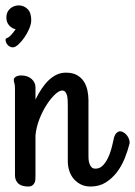

<svg xmlns="http://www.w3.org/2000/svg" viewBox="-20 -660 498 708"><path d="M35.2 -333Q35.2 -347.2 33 -353.5Q30.8 -359.9 30.8 -365.2Q30.8 -372.6 38.6 -377.2Q46.4 -381.8 57.1 -381.8Q82 -381.8 96.4 -368.9Q110.8 -356 110.8 -337.9V-293Q121.1 -314 133.1 -332Q145 -350.1 158.9 -363.5Q172.9 -377 188.7 -384.5Q204.6 -392.1 223.1 -392.1Q248 -392.1 264.2 -382.8Q280.3 -373.5 289.6 -358.9Q298.8 -344.2 302.5 -326.2Q306.2 -308.1 306.2 -291V-84Q306.2 -80.6 306.6 -73Q307.1 -65.4 309.6 -57.6Q312 -49.8 317.1 -43.9Q322.3 -38.1 332 -38.1Q347.2 -38.1 358.2 -48.8Q369.1 -59.6 377.2 -75.7Q385.3 -91.8 390.4 -110.6Q395.5 -129.4 398.9 -146Q401.9 -161.6 408.7 -168.7Q415.5 -175.8 422.9 -175.8Q428.7 -175.8 435.1 -172.1Q441.4 -168.5 446.5 -162.6Q451.7 -156.7 454.8 -149.4Q458 -142.1 458 -134.8Q458 -133.8 458 -132.3Q458 -130.9 457 -127.9Q450.7 -103 439.7 -75.7Q428.7 -48.3 411.4 -25.4Q394 -2.4 370.1 12.7Q346.2 27.8 314 27.8Q293.9 27.8 278.6 20.3Q263.2 12.7 252.2 0Q241.2 -12.7 235.6 -29.8Q230 -46.9 230 -65.9V-269Q230 -280.8 229.5 -291Q229 -301.3 226.8 -309.1Q224.6 -316.9 220.5 -321.5Q216.3 -326.2 209 -326.2Q198.2 -326.2 182.6 -311.5Q167 -296.9 151.9 -273.4Q136.7 -250 125.2 -220.5Q113.8 -190.9 110.8 -161.1V-15.1Q110.8 -7.8 110.6 -0.2Q110.4 7.3 107.7 13.4Q105 19.5 99.4 23.7Q93.8 27.8 83 27.8Q75.7 27.8 67.1 26.1Q58.6 24.4 51.5 19.8Q44.4 15.1 39.8 6.6Q35.2 -2 35.2 -16.1ZM49.3 -640.1Q67.4 -640.1 81.3 -627Q95.2 -613.8 95.2 -585.9Q95.2 -571.8 87.9 -554.4Q80.6 -537.1 69.8 -521.7Q59.1 -506.3 47.6 -495.8Q36.1 -485.4 27.3 -485.4Q21.5 -485.4 16.4 -488Q11.2 -490.7 7.8 -494.9Q4.4 -499 2.4 -503.9Q0.5 -508.8 0.5 -513.2Q0.5 -517.1 2.2 -517.8Q3.9 -518.6 6.3 -520Q11.7 -521.5 20 -530Q28.3 -538.6 37.6 -552.2Q23.4 -555.2 13.4 -566.7Q3.4 -578.1 3.4 -596.2Q3.4 -606.4 7.3 -614.7Q11.2 -623 17.8 -628.7Q24.4 -634.3 32.5 -637.2Q40.5 -640.1 49.3 -640.1Z"/></svg>

Font: Grand Hotel
Style: Regular
Weight: 400
Designer: Brian J. Bonislawsky & Jim Lyles for Astigmatic (AOETI)
Foundry: Astigmatic (AOETI)
Version: Version 001.000